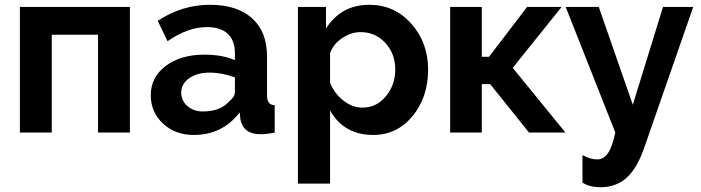

<svg xmlns="http://www.w3.org/2000/svg" viewBox="-20 -553 2924 801"><path d="M522 -524V0H389V-408H196V0H63V-524Z M788 10Q711 10 660 -37.5Q609 -85 609 -156Q609 -231 671.5 -278Q734 -325 832 -325Q908 -325 960 -302V-332Q960 -384 930 -412Q900 -440 843 -440Q764 -440 679 -381L638 -466Q739 -533 856 -533Q969 -533 1031.5 -477Q1094 -421 1094 -317V-154Q1094 -115 1126 -114V0Q1092 7 1067 7Q995 7 983 -55L980 -84Q908 10 788 10ZM826 -88Q901 -88 938 -132Q960 -149 960 -170V-230Q907 -250 854 -250Q802 -250 769 -226.5Q736 -203 736 -167Q736 -133 762 -110.5Q788 -88 826 -88Z M1537 10Q1415 10 1357 -92V213H1223V-524H1340V-434Q1403 -533 1521 -533Q1626 -533 1696 -454Q1766 -375 1766 -263Q1766 -147 1701 -68.5Q1636 10 1537 10ZM1492 -104Q1551 -104 1590 -151.5Q1629 -199 1629 -263Q1629 -329 1587.5 -374Q1546 -419 1484 -419Q1445 -419 1407.5 -394Q1370 -369 1357 -331V-208Q1375 -163 1412.5 -133.5Q1450 -104 1492 -104Z M2020 -316 2179 -524H2323L2119 -270L2339 0H2187L2025 -202H1990V0H1858V-524H1990V-316Z M2410 209V94Q2442 112 2472 112Q2498 112 2516 86.5Q2534 61 2547 0L2340 -524H2478L2620 -116L2746 -524H2872L2666 68Q2636 152 2592.5 190Q2549 228 2486 228Q2440 228 2410 209Z"/></svg>

Font: Raleway
Style: Bold
Weight: 700
Designer: Matt McInerney, Pablo Impallari, Rodrigo Fuenzalida
Foundry: Matt McInerney, Pablo Impallari, Rodrigo Fuenzalida
Version: Version 3.000